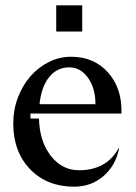

<svg xmlns="http://www.w3.org/2000/svg" viewBox="-20 -694 513 724"><path d="M438 -266H95V-247H127Q129 -161 171.5 -106.5Q214 -52 278 -52Q329 -52 366.5 -72.5Q404 -93 427 -135L429 -134Q416 -69 369.5 -29.5Q323 10 260 10Q157 10 93.5 -56Q30 -122 30 -229Q30 -280 47.5 -326Q65 -372 94.5 -406Q124 -440 164 -460Q204 -480 248 -480Q335 -480 388 -420Q441 -360 438 -266ZM241 -440Q195 -440 165.5 -403.5Q136 -367 129 -301H340Q340 -361 312 -400.5Q284 -440 241 -440ZM192 -575V-674H290V-575Z"/></svg>

Font: Redaction
Style: Regular
Weight: 400
Designer: Jeremy Mickel / Forest Young
Foundry: MCKL
Version: Version 2.001; Redaction